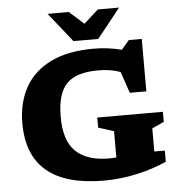

<svg xmlns="http://www.w3.org/2000/svg" viewBox="-61 -993 997 1064"><g transform="rotate(-5 437.0 -461.0)"><path d="M766 -123.5H824.5V-61.5Q748.5 -27 657 -7Q565.5 13 476 13Q49.5 13 51 -345Q51.5 -457.5 98.5 -542Q145.5 -626.5 240.8 -673.5Q336 -720.5 481 -720.5Q521 -720.5 559.5 -715.5Q598 -710.5 636 -701L679 -751H751V-459.5H659L618.5 -578.5Q590 -589 560 -593.8Q530 -598.5 495 -598.5Q374 -598.5 320.8 -545.2Q267.5 -492 266 -368Q264 -229.5 327 -168.2Q390 -107 513 -107Q534.5 -107 553.5 -109V-255L467.5 -282.5V-338.5H832.5V-282.5L766 -252ZM641 -935 511 -772H373L243 -935H361L442 -862.5L523 -935Z"/></g></svg>

Font: Newsreader 6pt
Style: Bold
Weight: 700
Designer: Hugues Gentile
Foundry: Production Type
Version: Version 1.003; ttfautohint (v1.8.3)